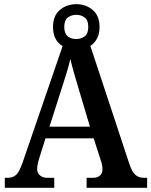

<svg xmlns="http://www.w3.org/2000/svg" viewBox="-20 -900 725 920"><path d="M3 0V-48H16Q42 -48 57.5 -62.5Q73 -77 89 -123L280 -679Q259 -691 246.5 -714Q234 -737 234 -771Q234 -824 266.5 -852Q299 -880 346 -880Q392 -880 424.5 -852Q457 -824 457 -771Q457 -738 445 -715.5Q433 -693 413 -680L601 -111Q614 -74 630 -61Q646 -48 670 -48H685V0H395V-48H427Q445 -48 458 -58Q471 -68 471 -89Q471 -99 468.5 -111.5Q466 -124 462 -134L429 -237H198L169 -145Q165 -133 161.5 -117.5Q158 -102 158 -90Q158 -70 172 -59Q186 -48 206 -48H240V0ZM346 -713Q369 -713 386 -726Q403 -739 403 -771Q403 -803 386 -816Q369 -829 346 -829Q322 -829 305 -816Q288 -803 288 -771Q288 -740 304 -726.5Q320 -713 346 -713ZM217 -293H411L360 -464Q348 -503 336.5 -543.5Q325 -584 317 -617Q310 -586 298 -547Q286 -508 274 -471Z"/></svg>

Font: Noto Serif Lao SemiCondensed SemiBold
Style: Regular
Weight: 600
Width: 4
Designer: Monotype Design Team
Foundry: Monotype Imaging Inc.
Version: Version 2.003; ttfautohint (v1.8.4.7-5d5b)